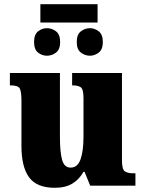

<svg xmlns="http://www.w3.org/2000/svg" viewBox="-20 -883 689 913"><path d="M172 -776V-863H444V-776ZM203 -618Q180 -618 161 -633Q142 -648 142 -683Q142 -719 161 -734Q180 -749 203 -749Q227 -749 246.5 -734Q266 -719 266 -683Q266 -648 246.5 -633Q227 -618 203 -618ZM408 -618Q384 -618 364.5 -633Q345 -648 345 -683Q345 -719 364.5 -734Q384 -749 408 -749Q430 -749 449.5 -734Q469 -719 469 -683Q469 -648 449.5 -633Q430 -618 408 -618ZM241 10Q155 10 118.5 -39.5Q82 -89 82 -189V-405Q82 -447 74 -462Q66 -477 30 -477H27V-536H265V-230Q265 -162 275 -124Q285 -86 316 -86Q349 -86 363 -125.5Q377 -165 377 -233V-417Q377 -459 364 -468Q351 -477 327 -477H323V-536H560V-120Q560 -77 574 -68Q588 -59 612 -59H624V0H409L382 -66H377Q357 -30 324 -10Q291 10 241 10Z"/></svg>

Font: Noto Serif SemiCondensed Black
Style: Regular
Weight: 900
Width: 4
Designer: Monotype Design Team
Foundry: Monotype Imaging Inc.
Version: Version 2.014; ttfautohint (v1.8.4.7-5d5b)